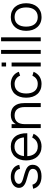

<svg xmlns="http://www.w3.org/2000/svg" viewBox="1364 -2139 790 3558"><g transform="rotate(-90 1759.0 -360.0)"><path d="M272.2 14.3Q321.7 14.3 360.8 3.1Q400 -8.2 427.5 -29.3Q455 -50.5 469.7 -80.8Q484.3 -111.2 484.3 -149Q484.3 -173.2 477.9 -193.2Q471.5 -213.2 457.9 -229.5Q444.3 -245.8 423.1 -259.1Q401.8 -272.3 371.7 -283Q347.3 -291.8 319.4 -300.7Q291.5 -309.5 263.7 -316.8Q242.8 -322.5 219.3 -329.2Q195.8 -335.8 176.3 -345.8Q156.8 -355.7 143.9 -369.9Q131 -384.2 131 -405.3Q131 -423.5 141 -438.7Q151 -453.8 168.5 -464.8Q186 -475.8 209.7 -482Q233.3 -488.2 260.7 -488.2Q291.2 -488.2 316.8 -481.1Q342.5 -474 361.6 -460.6Q380.7 -447.2 392.7 -427.8Q404.7 -408.3 408.3 -384L483.3 -397.7Q478.3 -433.3 460.1 -462.3Q441.8 -491.3 413 -511.9Q384.2 -532.5 346.5 -543.8Q308.8 -555 264 -555Q218.3 -555 180.2 -543.8Q142.2 -532.7 114.7 -512.6Q87.2 -492.5 71.9 -464.9Q56.7 -437.3 56.7 -404Q56.7 -367.2 73.2 -342.2Q89.7 -317.2 117.2 -299.8Q144.8 -282.3 180.4 -270.7Q216 -259 254.7 -248.7Q285.8 -240.2 310.6 -232.6Q335.3 -225 350.3 -219.2Q367.3 -212.3 378.5 -204.8Q389.7 -197.2 396.4 -188.2Q403.2 -179.3 405.9 -169.2Q408.7 -159.2 408.7 -147.3Q408.7 -102.2 372.8 -77.4Q336.8 -52.7 273.2 -52.7Q209.5 -52.7 169.9 -77.7Q130.3 -102.7 115.8 -154L40 -140.7Q50 -102 69.8 -73Q89.5 -44 118.8 -24.6Q148.2 -5.2 186.6 4.6Q225 14.3 272.2 14.3Z M823.3 -54.7Q781.2 -54.7 747.8 -69.3Q714.5 -84 691.2 -111.9Q667.8 -139.8 655.4 -180.2Q643 -220.5 643 -271.5Q643 -322.3 655.1 -362.3Q667.2 -402.3 690 -430Q712.8 -457.7 745.8 -472.3Q778.8 -487 820.7 -487Q898.8 -487 943.2 -438.9Q987.5 -390.8 992.3 -300.7L992.5 -249.3H1068.8Q1070.8 -320.8 1055.2 -377.4Q1039.5 -434 1007.7 -473.5Q975.8 -513 928.7 -534Q881.5 -555 820.7 -555Q762.3 -555 715.1 -535.1Q667.8 -515.2 634.5 -478.2Q601.2 -441.2 583.1 -388.3Q565 -335.5 565 -270Q565 -205.2 583.4 -152.3Q601.8 -99.5 635.7 -62.4Q669.5 -25.3 717.1 -5.2Q764.7 15 823.3 15Q863.8 15 899.5 5.2Q935.2 -4.7 965.1 -23.5Q995 -42.3 1018.8 -69.8Q1042.5 -97.3 1058.7 -133L989 -158.7Q965.2 -109 924.5 -81.8Q883.8 -54.7 823.3 -54.7ZM1050.8 -311H630L628.2 -249.3H1068.8Z M1554.2 -296.5Q1554.2 -347 1542.8 -382.7Q1531.3 -418.3 1510.8 -441Q1490.3 -463.7 1461.4 -474.2Q1432.5 -484.7 1397.5 -484.7Q1362.8 -484.7 1333.6 -474.2Q1304.3 -463.8 1283 -441.2Q1261.7 -418.5 1249.6 -382.8Q1237.5 -347 1237.5 -296.5L1220.8 -416.7Q1226.7 -438.2 1239 -462.5Q1251.3 -486.8 1273.2 -507.4Q1295 -528 1328.5 -541.5Q1362 -555 1410.2 -555Q1458.8 -555 1499 -540.3Q1539.2 -525.7 1567.8 -495Q1596.3 -464.3 1611.9 -417.6Q1627.5 -370.8 1627.5 -306.7V0H1554.2ZM1164.2 0V-540H1237.5V0Z M1981.5 15Q2021.8 15 2056.4 5.4Q2091 -4.2 2119.6 -22.8Q2148.2 -41.3 2170.4 -69Q2192.7 -96.7 2207.8 -132.7L2134.2 -154.3Q2113.8 -106.7 2075.7 -81Q2037.5 -55.3 1981.5 -55.3Q1938 -55.3 1905.1 -70.7Q1872.2 -86 1849.9 -114.1Q1827.7 -142.2 1816.6 -181.9Q1805.5 -221.7 1805.5 -270Q1805.5 -320 1816.9 -359.6Q1828.3 -399.2 1850.8 -427.1Q1873.2 -455 1906 -469.8Q1938.8 -484.7 1981.5 -484.7Q2035 -484.7 2075.9 -457.8Q2116.8 -430.8 2135.8 -382.3L2207.8 -405.7Q2196.5 -440.2 2175.2 -467.8Q2154 -495.5 2124.7 -514.9Q2095.3 -534.3 2059.2 -544.7Q2023 -555 1982.2 -555Q1922.8 -555 1875.6 -535Q1828.3 -515 1795.4 -477.8Q1762.5 -440.7 1745 -387.9Q1727.5 -335.2 1727.5 -270Q1727.5 -205.5 1744.9 -152.8Q1762.3 -100 1795.2 -62.8Q1828 -25.5 1875.1 -5.2Q1922.2 15 1981.5 15Z M2306 -642.3V-725H2379.3V-642.3ZM2306 0V-540H2379.3V0Z M2539.5 0V-735H2612.8V0Z M2773 0V-735H2846.3V0Z M3222.2 15Q3282.2 15 3329.6 -5.8Q3377 -26.5 3410.1 -64.1Q3443.2 -101.7 3460.7 -154.3Q3478.2 -207 3478.2 -270.7Q3478.2 -333.3 3460.8 -385.7Q3443.5 -438 3410.6 -475.6Q3377.7 -513.2 3330.2 -534.1Q3282.8 -555 3222.2 -555Q3162.7 -555 3115.2 -534.3Q3067.8 -513.7 3034.8 -476.3Q3001.8 -439 2984.2 -386.7Q2966.5 -334.3 2966.5 -270.7Q2966.5 -207.7 2983.8 -155.2Q3001.2 -102.7 3034.2 -64.8Q3067.2 -26.8 3114.6 -5.9Q3162 15 3222.2 15ZM3222.2 -55.3Q3178.7 -55.3 3145.5 -70.5Q3112.3 -85.7 3089.8 -113.8Q3067.3 -141.8 3055.9 -181.7Q3044.5 -221.5 3044.5 -270.7Q3044.5 -319 3055.5 -358.3Q3066.5 -397.7 3088.7 -425.8Q3110.8 -454 3144.2 -469.3Q3177.5 -484.7 3222.2 -484.7Q3266.2 -484.7 3299.6 -469.7Q3333 -454.7 3355.3 -426.9Q3377.7 -399.2 3388.9 -359.5Q3400.2 -319.8 3400.2 -270.7Q3400.2 -221.8 3388.9 -182.2Q3377.7 -142.7 3355.4 -114.4Q3333.2 -86.2 3299.8 -70.8Q3266.5 -55.3 3222.2 -55.3Z"/></g></svg>

Font: Vela Sans GX ExtLt
Style: Regular
Weight: 200
Designer: Principal design: Mikhail Sharanda - project Manrope.
Design modification: Ravid Balaliev
Foundry: Mikhail Sharanda
Version: Version 1.001